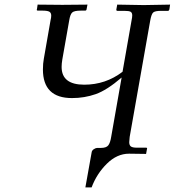

<svg xmlns="http://www.w3.org/2000/svg" viewBox="-20 -666 757 832"><path d="M542 -73Q540 -55 540 -50Q540 -37 547 -31.5Q554 -26 574 -26H613Q619 -26 617 -21L613 1L541 0H539Q487 0 443 43.5Q399 87 377 146H350L377 -5Q378 -14 386.5 -19.5Q395 -25 401 -25H417Q441 -25 449.5 -36.5Q458 -48 462 -74L507 -330Q443 -275 394.5 -258Q346 -241 292 -241Q166 -241 166 -365Q166 -391 170 -412L199 -578Q202 -590 202 -598Q202 -611 193.5 -615.5Q185 -620 163 -620H145Q139 -620 139 -624L140 -625L143 -646L250 -645L359 -646L355 -625Q354 -620 349 -620H331Q301 -620 292.5 -611.5Q284 -603 280 -578L250 -408Q247 -390 247 -376Q247 -299 345 -299Q438 -299 511 -355L550 -577Q553 -591 553 -599Q553 -611 546 -615Q539 -619 519 -619H489Q484 -619 484 -624L488 -646L603 -644L717 -646L714 -625Q712 -619 708 -619H678Q652 -619 644 -612Q636 -605 631 -577Z"/></svg>

Font: Linux Libertine O
Style: Italic
Weight: 400
Italic angle: -12°
Designer: Philipp H. Poll
Foundry: Philipp H. Poll
Version: Version 5.1.6